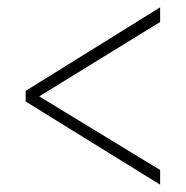

<svg xmlns="http://www.w3.org/2000/svg" viewBox="-20 -620 508 524"><path d="M50 -343V-372L417 -600V-560L87 -357L417 -156V-116Z"/></svg>

Font: Noto Serif Sinhala Condensed ExtraLight
Style: Regular
Weight: 200
Width: 3
Designer: Jelle Bosma - Monotype Design Team
Foundry: Monotype Imaging Inc.
Version: Version 2.007; ttfautohint (v1.8.4.7-5d5b)